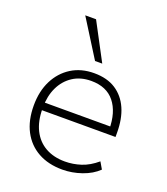

<svg xmlns="http://www.w3.org/2000/svg" viewBox="-138 -846 828 951"><g transform="rotate(20 275.5 -370.5)"><path d="M301 8Q227 8 173 -22Q119 -52 89.5 -108Q60 -164 60 -243Q60 -318 88.5 -374.5Q117 -431 168 -463Q219 -495 288 -495Q356 -495 401.5 -465.5Q447 -436 470.5 -383Q494 -330 494 -256V-234H89V-274H472L452 -258Q452 -349 410 -401.5Q368 -454 287 -454Q231 -454 190.5 -427.5Q150 -401 128 -355Q106 -309 106 -249V-243Q106 -177 129.5 -130Q153 -83 196.5 -58.5Q240 -34 299 -34Q342 -34 383.5 -47.5Q425 -61 465 -95L486 -59Q453 -27 402.5 -9.5Q352 8 301 8ZM270 -553 147 -749H204L308 -553Z"/></g></svg>

Font: Nunito Sans 10pt ExtraLight
Style: Regular
Weight: 250
Designer: Vernon Adams
Foundry: Vernon Adams
Version: Version 3.101;gftools[0.9.27]